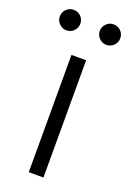

<svg xmlns="http://www.w3.org/2000/svg" viewBox="-170 -765 552 816"><g transform="rotate(20 106.5 -357.0)"><path d="M72.3 -530.3H138.7V0H72.3ZM-30.3 -667Q-30.3 -686.5 -16.6 -700.2Q-2.9 -713.9 15.6 -713.9Q36.1 -713.9 49.3 -700.4Q62.5 -687 62.5 -667Q62.5 -648.4 49.1 -634.8Q35.6 -621.1 15.6 -621.1Q-2.4 -621.1 -16.4 -635Q-30.3 -648.9 -30.3 -667ZM150.4 -667Q150.4 -686.5 164.1 -700.2Q177.7 -713.9 196.3 -713.9Q216.3 -713.9 229.7 -700.4Q243.2 -687 243.2 -667Q243.2 -648.4 229.5 -634.8Q215.8 -621.1 196.3 -621.1Q178.2 -621.1 164.3 -635Q150.4 -648.9 150.4 -667Z"/></g></svg>

Font: Pretendard Std Light
Style: Regular
Weight: 300
Designer: Base glyphs from Inter by Rasmus Andersson; Hangeul glyphs from Noto Sans CJK(Source Han Sans) by Jang Soo-young and Kan
Foundry: Kil Hyung-jin
Version: Version 1.309